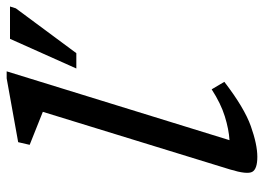

<svg xmlns="http://www.w3.org/2000/svg" viewBox="-128 -654 792 576"><g transform="rotate(-90 268.0 -366.0)"><path d="M220.5 -633.5 121.5 -673 129.5 -707.5 321 -742H342L135.5 -73.5Q168 -75.5 206.8 -87.5Q245.5 -99.5 288 -127L310.5 -89Q232.5 -29 177.5 -9.5Q122.5 10 85.5 10Q49 10 40.5 -5.2Q32 -20.5 47.5 -71.5ZM350.5 -533 439.5 -732H536.5L531 -714.5L396.5 -533Z"/></g></svg>

Font: Newsreader 6pt
Style: Italic
Weight: 400
Italic angle: -17°
Designer: Hugues Gentile
Foundry: Production Type
Version: Version 1.003; ttfautohint (v1.8.3)